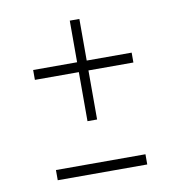

<svg xmlns="http://www.w3.org/2000/svg" viewBox="-60 -504 523 567"><g transform="rotate(-10 201.5 -220.0)"><path d="M185.6 -449.3H214.4V-147.8H185.6ZM68.8 8.7V-21.9H337.2V8.7ZM53.8 -294.9V-324.5H349.2V-294.9Z"/></g></svg>

Font: Smooch Sans Thin
Style: Regular
Weight: 100
Designer: Robert E. Leuschke
Foundry: Robert E. Leuschke
Version: Version 1.010